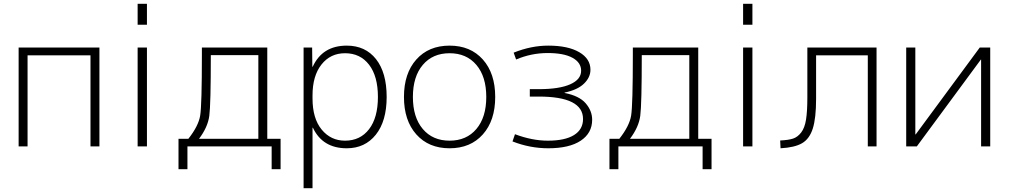

<svg xmlns="http://www.w3.org/2000/svg" viewBox="-20 -770 5307 1010"><path d="M78 -520H503V0H456V-479H125V0H78Z M704 0V-520H753V0ZM704 -640V-750H753V-640Z M1027 -40H1339V-480H1089Q1089 -220 1081 -160.5Q1073 -101 1027 -40ZM971 -40Q1024 -107 1033 -162Q1042 -217 1042 -480V-520H1386V-40H1456V120H1409V0H966V120H919V-40Z M1804 10Q1677 10 1626 -98H1624V220H1577V-520H1622L1623 -419H1625Q1676 -530 1804 -530Q1902 -530 1958 -459Q2014 -388 2014 -260Q2014 -133 1957 -61.5Q1900 10 1804 10ZM1795 -490Q1718 -490 1671 -430.5Q1624 -371 1624 -268V-252Q1624 -147 1672 -88.5Q1720 -30 1795 -30Q1875 -30 1921.5 -90.5Q1968 -151 1968 -260Q1968 -369 1921.5 -429.5Q1875 -490 1795 -490Z M2486 -428.5Q2434 -490 2345 -490Q2256 -490 2204 -428.5Q2152 -367 2152 -260Q2152 -153 2204 -91.5Q2256 -30 2345 -30Q2434 -30 2486 -91.5Q2538 -153 2538 -260Q2538 -367 2486 -428.5ZM2520 -63Q2455 10 2345 10Q2235 10 2170 -63Q2105 -136 2105 -260Q2105 -384 2170 -457Q2235 -530 2345 -530Q2455 -530 2520 -457Q2585 -384 2585 -260Q2585 -136 2520 -63Z M2861 -491Q2775 -491 2695 -457L2682 -493Q2774 -530 2864 -530Q2968 -530 3027 -495.5Q3086 -461 3086 -403Q3086 -363 3052 -330Q3018 -297 2950 -283V-281Q3027 -266 3061 -226.5Q3095 -187 3095 -140Q3095 -70 3035 -30Q2975 10 2864 10Q2768 10 2676 -26L2689 -64Q2779 -30 2862 -30Q2952 -30 2999.5 -59.5Q3047 -89 3047 -144Q3047 -262 2814 -262H2767V-301H2814Q2922 -301 2979.5 -326.5Q3037 -352 3037 -398Q3037 -441 2991.5 -466Q2946 -491 2861 -491Z M3294 -40H3606V-480H3356Q3356 -220 3348 -160.5Q3340 -101 3294 -40ZM3238 -40Q3291 -107 3300 -162Q3309 -217 3309 -480V-520H3653V-40H3723V120H3676V0H3233V120H3186V-40Z M3889 0V-520H3938V0ZM3889 -640V-750H3938V-640Z M4227 -257V-520H4591V0H4545V-479H4273V-251Q4273 -148 4255.5 -93.5Q4238 -39 4199 -16.5Q4160 6 4086 10L4084 -31Q4128 -33 4152 -41Q4176 -49 4194.5 -73Q4213 -97 4220 -140.5Q4227 -184 4227 -257Z M4795 -63H4797L5134 -520H5189V0H5141V-457H5140L4803 0H4747V-520H4795Z"/></svg>

Font: M PLUS 1p Light
Style: Regular
Weight: 300
Version: Version 1.061